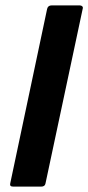

<svg xmlns="http://www.w3.org/2000/svg" viewBox="-20 -693 328 713"><path d="M149 -12Q147 0 133 0H29Q15 0 18 -12L155 -660Q158 -673 172 -673H276Q282 -673 285.5 -669.5Q289 -666 287 -660Z"/></svg>

Font: Glory
Style: Bold Italic
Weight: 700
Italic angle: -12°
Version: Version 1.011